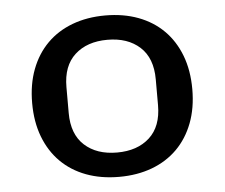

<svg xmlns="http://www.w3.org/2000/svg" viewBox="-43 -561 727 621"><g transform="rotate(-5 320.0 -250.0)"><path d="M320 12Q261 12 213 -6Q165 -24 131 -58Q97 -92 78.5 -140.5Q60 -189 60 -250Q60 -311 78.5 -359.5Q97 -408 131 -442Q165 -476 213 -494Q261 -512 320 -512Q379 -512 427 -494Q475 -476 509 -442Q543 -408 561.5 -359.5Q580 -311 580 -250Q580 -189 561.5 -140.5Q543 -92 509 -58Q475 -24 427 -6Q379 12 320 12ZM320 -67Q386 -67 425.5 -103Q465 -139 465 -208V-292Q465 -361 425.5 -397Q386 -433 320 -433Q254 -433 214.5 -397Q175 -361 175 -292V-208Q175 -139 214.5 -103Q254 -67 320 -67Z"/></g></svg>

Font: IBM Plex Sans Thai Looped Medium
Style: Regular
Weight: 500
Designer: Mike Abbink, Paul van der Laan, Pieter van Rosmalen, Ben Mitchell, Mark Frömberg
Foundry: Bold Monday
Version: Version 1.1